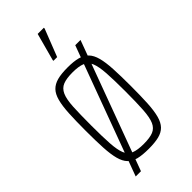

<svg xmlns="http://www.w3.org/2000/svg" viewBox="-247 -773 878 878"><g transform="rotate(-45 191.5 -334.0)"><path d="M60 55 289 -565H323L94 55ZM192 8Q151 8 125 1.5Q99 -5 83 -21.5Q67 -38 59 -68Q51 -98 48.5 -143.5Q46 -189 46 -254Q46 -319 48.5 -365Q51 -411 59 -441Q67 -471 83 -487.5Q99 -504 125 -511Q151 -518 192 -518Q232 -518 258 -511Q284 -504 300 -487.5Q316 -471 324 -441Q332 -411 334.5 -365Q337 -319 337 -254Q337 -189 334.5 -143.5Q332 -98 324 -68Q316 -38 300 -21.5Q284 -5 258 1.5Q232 8 192 8ZM191 -24Q231 -24 253 -33Q275 -42 285.5 -66Q296 -90 299 -135.5Q302 -181 302 -254Q302 -327 299 -373Q296 -419 286 -443.5Q276 -468 253.5 -477Q231 -486 192 -486Q153 -486 130.5 -477Q108 -468 97 -443.5Q86 -419 83.5 -373Q81 -327 81 -254Q81 -181 84 -135.5Q87 -90 97 -66Q107 -42 129.5 -33Q152 -24 191 -24ZM168 -585V-590L204 -723H244V-718L192 -585Z"/></g></svg>

Font: Saira ExtraCondensed Thin
Style: Regular
Weight: 250
Width: 2
Designer: Hector Gatti with collaboration of the Omnibus-Type team
Foundry: Omnibus-Type
Version: Version 1.101